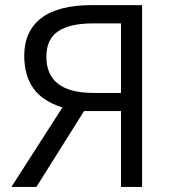

<svg xmlns="http://www.w3.org/2000/svg" viewBox="-20 -734 676 754"><path d="M310.1 -297.9 123 0H24.9L225.1 -312Q146.5 -336.9 110.8 -387.5Q75.2 -438 75.2 -515.1Q75.2 -610.8 141.4 -662.4Q207.5 -713.9 341.8 -713.9H538.1V0H455.1V-297.9ZM455.1 -642.1H344.2Q254.9 -642.1 208.5 -611.3Q162.1 -580.6 162.1 -511.2Q162.1 -369.1 347.2 -369.1H455.1Z"/></svg>

Font: XL-Viking
Style: Regular
Weight: 400
Foundry: Ascender Corporation
Version: Version 1.10 March 23, 2015